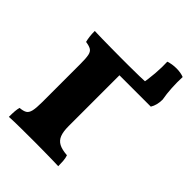

<svg xmlns="http://www.w3.org/2000/svg" viewBox="-246 -965 1078 1078"><g transform="rotate(45 293.5 -426.0)"><path d="M30 3Q30 -24 31.5 -42.5Q33 -61 37 -75Q64 -77 78.5 -85.5Q93 -94 98.5 -117.5Q104 -141 104 -187V-491Q104 -536 99.5 -558Q95 -580 81 -588.5Q67 -597 39 -601Q35 -616 32.5 -635.5Q30 -655 30 -679Q53 -678 88 -677.5Q123 -677 162.5 -676.5Q202 -676 238.5 -676Q275 -676 301 -676Q357 -676 388 -677Q419 -678 441 -679V-601H304V-197Q304 -154 314 -128.5Q324 -103 347.5 -90.5Q371 -78 413 -75Q419 -59 420.5 -37.5Q422 -16 422 3Q403 2 370 1.5Q337 1 300.5 0.5Q264 0 232 0Q178 0 121.5 0.5Q65 1 30 3ZM423 -601V-641Q434 -699 438 -752Q442 -805 440 -845Q469 -855 503 -855Q537 -855 562 -845Q560 -802 562.5 -758Q565 -714 572 -676Q572 -632 553 -601Z"/></g></svg>

Font: Vollkorn Black
Style: Regular
Weight: 900
Designer: Friedrich Althausen
Foundry: Friedrich Althausen
Version: Version 5.000